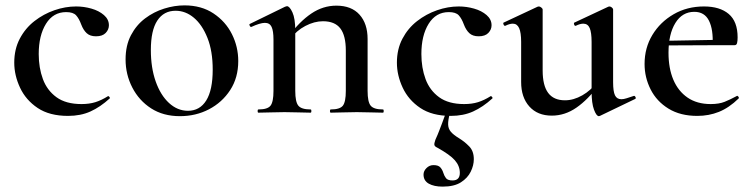

<svg xmlns="http://www.w3.org/2000/svg" viewBox="-20 -419 2798 714"><path d="M233 12Q164 12 120 -17.5Q76 -47 54.5 -93Q33 -139 33 -186Q33 -236 53.5 -275Q74 -314 108 -340.5Q142 -367 182.5 -381Q223 -395 263 -395Q292 -395 320 -387Q348 -379 366.5 -363Q385 -347 385 -325Q385 -309 373 -296.5Q361 -284 337 -284Q315 -284 302.5 -295.5Q290 -307 282 -328Q274 -350 263 -362Q252 -374 226 -374Q178 -374 151 -330.5Q124 -287 124 -218Q124 -167 139.5 -125Q155 -83 190 -57.5Q225 -32 283 -32Q312 -32 334.5 -39Q357 -46 381 -61Q383 -63 386.5 -59Q390 -55 388 -53Q353 -21 316.5 -4.5Q280 12 233 12Z M649 13Q587 13 542 -16Q497 -45 472 -93.5Q447 -142 447 -198Q447 -250 467 -288Q487 -326 519.5 -350.5Q552 -375 590.5 -387Q629 -399 666 -399Q729 -399 774 -369Q819 -339 842.5 -292Q866 -245 866 -192Q866 -130 836 -84Q806 -38 757 -12.5Q708 13 649 13ZM679 -7Q723 -7 747 -45.5Q771 -84 771 -160Q771 -229 751.5 -278Q732 -327 701 -353Q670 -379 633 -379Q589 -379 565 -342.5Q541 -306 541 -233Q541 -167 559 -116Q577 -65 608.5 -36Q640 -7 679 -7Z M1210 0Q1207 0 1207 -6Q1207 -12 1210 -12Q1244 -12 1255 -26Q1266 -40 1266 -81V-231Q1266 -287 1245.5 -313.5Q1225 -340 1181 -340Q1149 -340 1115.5 -322.5Q1082 -305 1060 -274L1055 -286Q1094 -339 1137.5 -368.5Q1181 -398 1231 -398Q1287 -398 1317 -364.5Q1347 -331 1347 -274V-81Q1347 -40 1358.5 -26Q1370 -12 1404 -12Q1407 -12 1407 -6Q1407 0 1404 0Q1385 0 1360 -1Q1335 -2 1307 -2Q1280 -2 1254.5 -1Q1229 0 1210 0ZM941 0Q938 0 938 -6Q938 -12 941 -12Q975 -12 986 -26Q997 -40 997 -81V-272Q997 -304 990 -319Q983 -334 965 -334Q956 -334 943 -330Q930 -326 915 -319Q911 -318 908.5 -323.5Q906 -329 909 -330L1040 -394Q1045 -396 1047 -396Q1057 -396 1067.5 -373Q1078 -350 1078 -306V-81Q1078 -40 1089.5 -26Q1101 -12 1135 -12Q1138 -12 1138 -6Q1138 0 1135 0Q1116 0 1091 -1Q1066 -2 1038 -2Q1011 -2 985.5 -1Q960 0 941 0Z M1656 12Q1587 12 1543 -17.5Q1499 -47 1477.5 -93Q1456 -139 1456 -186Q1456 -236 1476.5 -275Q1497 -314 1531 -340.5Q1565 -367 1605.5 -381Q1646 -395 1686 -395Q1715 -395 1743 -387Q1771 -379 1789.5 -363Q1808 -347 1808 -325Q1808 -309 1796 -296.5Q1784 -284 1760 -284Q1738 -284 1725.5 -295.5Q1713 -307 1705 -328Q1697 -350 1686 -362Q1675 -374 1649 -374Q1601 -374 1574 -330.5Q1547 -287 1547 -218Q1547 -167 1562.5 -125Q1578 -83 1613 -57.5Q1648 -32 1706 -32Q1735 -32 1757.5 -39Q1780 -46 1804 -61Q1806 -63 1809.5 -59Q1813 -55 1811 -53Q1776 -21 1739.5 -4.5Q1703 12 1656 12ZM1653 2Q1646 28 1646.5 44Q1647 60 1657 71.5Q1667 83 1687 95Q1708 108 1725 125.5Q1742 143 1742 173Q1742 196 1730.5 219.5Q1719 243 1694 259Q1669 275 1626 275Q1594 275 1574.5 264Q1555 253 1555 230Q1555 217 1566 206Q1577 195 1592 195Q1610 195 1617.5 203.5Q1625 212 1628.5 223.5Q1632 235 1638.5 243.5Q1645 252 1663 252Q1690 252 1690 224Q1690 198 1671.5 177Q1653 156 1606 130Q1597 126 1595.5 120.5Q1594 115 1599 101Q1609 79 1613.5 66.5Q1618 54 1623.5 40.5Q1629 27 1638 1Z M2032 11Q1979 11 1948.5 -23Q1918 -57 1918 -114V-263Q1918 -298 1910.5 -314.5Q1903 -331 1887 -331Q1875 -331 1859 -323Q1855 -322 1852.5 -328Q1850 -334 1853 -335L1979 -394Q1982 -395 1984 -395Q1988 -395 1993 -391Q1998 -387 1998 -384V-157Q1998 -101 2018.5 -73.5Q2039 -46 2081 -46Q2113 -46 2145.5 -64.5Q2178 -83 2199 -113L2205 -101Q2167 -49 2124 -19Q2081 11 2032 11ZM2260 -384V-113Q2260 -79 2267 -64.5Q2274 -50 2291 -50Q2299 -50 2310 -53.5Q2321 -57 2336 -62Q2340 -64 2343 -58.5Q2346 -53 2342 -51L2211 12Q2209 13 2207 13Q2198 13 2189 -11Q2180 -35 2180 -79V-263Q2180 -298 2173 -314.5Q2166 -331 2149 -331Q2137 -331 2121 -323Q2117 -322 2115 -328Q2113 -334 2116 -335L2242 -394Q2244 -395 2246 -395Q2251 -395 2255.5 -391Q2260 -387 2260 -384Z M2573 12Q2510 12 2466 -15Q2422 -42 2399.5 -86.5Q2377 -131 2377 -181Q2377 -241 2406 -289Q2435 -337 2485 -366Q2535 -395 2598 -395Q2657 -395 2690 -367Q2723 -339 2723 -280Q2723 -267 2721 -259Q2719 -251 2712 -251H2630Q2633 -309 2616.5 -342Q2600 -375 2562 -375Q2517 -375 2491.5 -333.5Q2466 -292 2466 -223Q2466 -165 2484 -122.5Q2502 -80 2537 -56Q2572 -32 2623 -32Q2654 -32 2675 -40.5Q2696 -49 2720 -62Q2722 -64 2725.5 -60Q2729 -56 2727 -53Q2691 -18 2653.5 -3Q2616 12 2573 12ZM2437 -250 2436 -267 2658 -271V-251Z"/></svg>

Font: Cormorant Garamond Light SemiBold
Style: Regular
Weight: 600
Version: Version 4.001